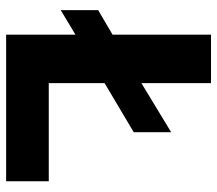

<svg xmlns="http://www.w3.org/2000/svg" viewBox="-61 -647 708 626"><g transform="rotate(90 293.0 -334.0)"><path d="M93 0V-226L13 -178V-300L93 -347V-668H251V-441L411 -538V-416L251 -321V-139H571V0Z"/></g></svg>

Font: Atkinson Hyperlegible Pro
Style: Bold
Weight: 700
Designer: Elliott Scott, Megan Eiswerth, Linus Boman, Theodore Petrosky, Jacob Perez
Foundry: Braille Institute
Version: Version 1.5.1